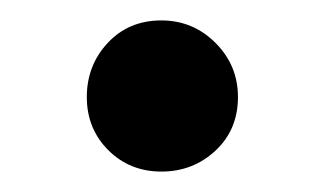

<svg xmlns="http://www.w3.org/2000/svg" viewBox="-20 -469 318 188"><path d="M65 -374Q65 -405 85.5 -427Q106 -449 138 -449Q169 -449 191 -427Q213 -405 213 -374Q213 -342 191 -321.5Q169 -301 138 -301Q107 -301 86 -322Q65 -343 65 -374Z"/></svg>

Font: PostBus
Style: Regular
Weight: 400
Designer: Peter Wiegel
Version: Version 1.001